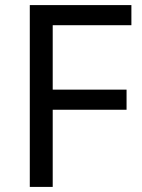

<svg xmlns="http://www.w3.org/2000/svg" viewBox="-20 -734 559 754"><path d="M187 0H97V-714H496V-635H187V-382H477V-303H187Z"/></svg>

Font: Noto Sans Anatolian Hieroglyphs
Style: Regular
Weight: 400
Designer: Monotype Design Team
Foundry: Monotype Imaging Inc.
Version: Version 2.001; ttfautohint (v1.8.4.7-5d5b)